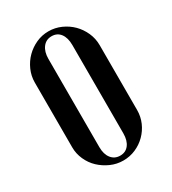

<svg xmlns="http://www.w3.org/2000/svg" viewBox="-134 -577 589 659"><g transform="rotate(-30 160.5 -247.5)"><path d="M160 -504Q186 -504 209.5 -493.5Q233 -483 250.5 -465.5Q268 -448 278.5 -424.5Q289 -401 289 -375V-118Q289 -92 279 -69Q269 -46 251.5 -28.5Q234 -11 211 -1Q188 9 162 9Q136 9 112.5 -1.5Q89 -12 71 -29Q53 -46 42.5 -69.5Q32 -93 32 -118V-375Q32 -401 42.5 -424.5Q53 -448 70.5 -465.5Q88 -483 111 -493.5Q134 -504 160 -504ZM161 -484Q139 -484 126 -467Q113 -450 113 -422V-72Q113 -44 126 -27.5Q139 -11 161 -11Q183 -11 195.5 -27.5Q208 -44 208 -72V-422Q208 -451 195.5 -467.5Q183 -484 161 -484Z"/></g></svg>

Font: Moniqa SemBd Narrow Heading
Style: Regular
Weight: 600
Width: 4
Designer: Rajesh Rajput
Foundry: Rajesh Rajput
Version: Version 1.000